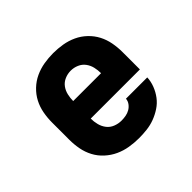

<svg xmlns="http://www.w3.org/2000/svg" viewBox="-133 -698 867 867"><g transform="rotate(-45 300.0 -265.0)"><path d="M303 8Q273 8 243 3Q213 -2 186 -14.5Q159 -27 136.5 -47.5Q114 -68 100 -94.5Q86 -121 80.5 -150.5Q75 -180 75 -210V-320Q75 -350 80.5 -379.5Q86 -409 99.5 -435Q113 -461 135 -482Q157 -503 184 -515.5Q211 -528 240.5 -533Q270 -538 300 -538Q330 -538 359.5 -533Q389 -528 416 -515.5Q443 -503 465 -482Q487 -461 500.5 -435Q514 -409 519.5 -379.5Q525 -350 525 -320V-209H211Q211 -189 216 -169.5Q221 -150 233 -134.5Q245 -119 264 -111.5Q283 -104 303 -104Q317 -104 331 -106.5Q345 -109 357 -116Q369 -123 377.5 -134.5Q386 -146 387 -160H523Q522 -135 512.5 -110.5Q503 -86 487.5 -65.5Q472 -45 450 -30.5Q428 -16 404 -7Q380 2 354.5 5Q329 8 303 8ZM211 -321H389Q389 -341 384.5 -360Q380 -379 368.5 -394.5Q357 -410 338.5 -418Q320 -426 300 -426Q280 -426 261.5 -418Q243 -410 231.5 -394.5Q220 -379 215.5 -359.5Q211 -340 211 -321Z"/></g></svg>

Font: Iosevka Curly Slab HvEx
Style: Regular
Weight: 900
Width: 7
Monospace: yes
Designer: Belleve Invis
Foundry: Belleve Invis
Version: Version 11.1.0; ttfautohint (v1.8.3)